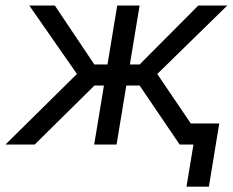

<svg xmlns="http://www.w3.org/2000/svg" viewBox="-48 -536 863 712"><path d="M-27.8 0 237.3 -261.7 60.5 -515.6H155.3L301.8 -296.9H350.6L386.7 -515.6H469.7L433.6 -296.9H469.7L687.5 -515.6H794.9L535.2 -261.7L712.4 0H618.2L469.7 -218.8H420.4L384.3 0H301.3L337.4 -218.8H302.2L80.6 0ZM643.6 156.2 669.4 0H633.3L646 -78.1H765.1L726.6 156.2Z"/></svg>

Font: Inter Display
Style: Italic
Weight: 400
Italic angle: -9.39999°
Designer: Rasmus Andersson
Foundry: rsms
Version: Version 4.000;git-a52131595